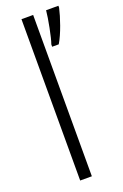

<svg xmlns="http://www.w3.org/2000/svg" viewBox="-148 -805 544 850"><g transform="rotate(-20 124.0 -380.0)"><path d="M129 0V-760H74V0ZM248 -760H190C187 -724 170 -636 160 -610V-599H191C215 -638 239 -710 248 -751Z"/></g></svg>

Font: Noto Sans Display SemiCondensed Light
Style: Regular
Weight: 300
Width: 4
Designer: Monotype Design Team
Foundry: Monotype Imaging Inc.
Version: Version 1.900